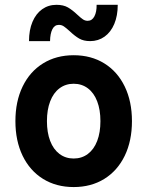

<svg xmlns="http://www.w3.org/2000/svg" viewBox="-20 -757 602 785"><path d="M43 -261.7Q43 -342.3 72.5 -403.3Q102.1 -464.4 156 -497.8Q210 -531.2 281.2 -531.2Q352.5 -531.2 406.5 -497.8Q460.4 -464.4 490 -403.3Q519.5 -342.3 519.5 -261.7Q519.5 -181.2 490 -120.1Q460.4 -59.1 406.5 -25.6Q352.5 7.8 281.2 7.8Q210 7.8 156 -25.6Q102.1 -59.1 72.5 -120.1Q43 -181.2 43 -261.7ZM390.6 -261.7Q390.6 -308.1 377.4 -342.5Q364.3 -377 339.4 -395.8Q314.5 -414.6 281.2 -414.6Q248 -414.6 223.1 -395.8Q198.2 -377 185.1 -342.5Q171.9 -308.1 171.9 -261.7Q171.9 -215.3 185.1 -180.9Q198.2 -146.5 223.1 -127.7Q248 -108.9 281.2 -108.9Q314.5 -108.9 339.4 -127.7Q364.3 -146.5 377.4 -180.9Q390.6 -215.3 390.6 -261.7ZM98.6 -588.9Q98.6 -634.3 112.8 -667.7Q127 -701.2 152.3 -719.2Q177.7 -737.3 210.9 -737.3Q239.3 -737.3 257.8 -726.6Q276.4 -715.8 296.9 -696.3Q310.5 -683.6 319.3 -677.7Q328.1 -671.9 338.4 -671.9Q356.4 -671.9 366 -690.2Q375.5 -708.5 375 -737.3H461.4Q461.4 -692.9 447.3 -659.2Q433.1 -625.5 407.5 -607.2Q381.8 -588.9 348.6 -588.9Q321.8 -588.9 303.7 -599.4Q285.6 -609.9 265.1 -629.4Q250 -643.1 241 -649.2Q231.9 -655.3 220.7 -655.3Q203.1 -655.3 194.1 -637.5Q185.1 -619.6 184.6 -588.9Z"/></svg>

Font: Reddit Mono
Style: Bold
Weight: 700
Designer: Stephen Hutchings
Foundry: Reddit
Version: Version 1.009